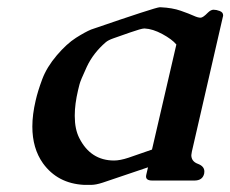

<svg xmlns="http://www.w3.org/2000/svg" viewBox="-20 -497 646 539"><path d="M236.3 22H215.8Q141.6 18.1 100.6 -38.6Q70.8 -80.6 70.8 -141.6Q70.8 -175.3 80.1 -214.8Q85.9 -240.7 98.6 -274.7Q111.3 -308.6 139.4 -341.6Q167.5 -374.5 193.4 -390.9Q219.2 -407.2 235.8 -414.1Q417.5 -476.6 428.2 -476.6H431.2Q463.9 -475.1 487.5 -466.8Q511.2 -458.5 523.4 -452.9Q535.6 -447.3 543 -447.3Q549.8 -447.3 563.5 -461.4Q571.8 -469.7 579.6 -469.7Q587.4 -469.7 596.9 -466.1Q606.4 -462.4 606.4 -454.1Q606.4 -451.7 605.5 -449.2L518.6 -71.3Q517.6 -65.9 517.1 -61.5Q517.1 -43.9 535.4 -37.1Q553.7 -30.3 553.7 -15.6Q553.7 -12.7 553.2 -9.8Q548.8 9.8 525.9 9.8H407.2Q386.7 9.8 390.6 -6.3L395.5 -27.3L268.6 15.6Q249 22 236.3 22ZM384.8 -417Q377 -417 345 -405.8Q313 -394.5 298.3 -389.4Q283.7 -384.3 276.9 -378.4Q241.7 -348.1 223.6 -309.3Q205.6 -270.5 203.1 -259.8L199.2 -244.1Q189.9 -204.6 189.9 -173.8Q189.9 -172.4 189.9 -170.9Q189.9 -134.3 202.6 -109.4Q234.4 -46.4 300.3 -46.4Q316.9 -46.4 340.6 -54.2Q364.3 -62 406.7 -77.1L475.1 -372.1Q462.9 -386.7 435.8 -401.4Q408.7 -416 386.2 -417Z"/></svg>

Font: Caudex
Style: Bold
Weight: 700
Italic angle: -13°
Version: Version 1.04